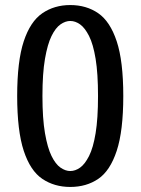

<svg xmlns="http://www.w3.org/2000/svg" viewBox="-20 -730 557 760"><path d="M258 10Q195 10 147.5 -22Q100 -54 74 -133Q48 -212 48 -350Q48 -488 74 -566.5Q100 -645 147.5 -677.5Q195 -710 258 -710Q322 -710 369 -677.5Q416 -645 442 -566.5Q468 -488 468 -350Q468 -212 442 -133Q416 -54 369 -22Q322 10 258 10ZM258 -53Q278 -53 297 -66.5Q316 -80 332.5 -112.5Q349 -145 358.5 -203Q368 -261 368 -350Q368 -439 358.5 -497Q349 -555 332.5 -587.5Q316 -620 297 -633.5Q278 -647 258 -647Q239 -647 219.5 -633.5Q200 -620 184 -587.5Q168 -555 158 -497Q148 -439 148 -350Q148 -261 158 -203Q168 -145 184 -112.5Q200 -80 219.5 -66.5Q239 -53 258 -53Z"/></svg>

Font: Cuprum Medium
Style: Regular
Weight: 500
Designer: Jovanny Lemonad
Foundry: Jovanny Lemonad
Version: Version 3.000